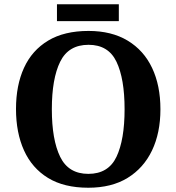

<svg xmlns="http://www.w3.org/2000/svg" viewBox="-20 -870 827 900"><path d="M394 10Q280 10 205 -36Q130 -82 92.5 -165Q55 -248 55 -359Q55 -470 92.5 -552Q130 -634 205.5 -679.5Q281 -725 395 -725Q503 -725 578.5 -679.5Q654 -634 693 -551.5Q732 -469 732 -358Q732 -247 692.5 -164.5Q653 -82 578 -36Q503 10 394 10ZM394 -55Q488 -55 526 -135Q564 -215 564 -358Q564 -501 526 -580.5Q488 -660 395 -660Q301 -660 262 -580.5Q223 -501 223 -358Q223 -215 262 -135Q301 -55 394 -55ZM247 -771V-850H537V-771Z"/></svg>

Font: Noto Serif Vithkuqi
Style: Bold
Weight: 700
Version: Version 1.005